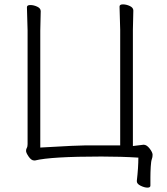

<svg xmlns="http://www.w3.org/2000/svg" viewBox="-20 -728 761 877"><path d="M667 120Q667 129 653.5 129Q640 129 622.5 120.5Q605 112 605 100V98Q612 37 612 -8Q534 -13 443 -13Q212 -13 140 5H136Q123 5 111 -12.5Q99 -30 99 -38.5Q99 -47 102.5 -52.5Q106 -58 106 -70V-589L103 -695Q103 -705 118.5 -705Q134 -705 150 -697.5Q166 -690 166 -677L164 -588V-54L181 -55Q334 -64 374 -64Q374 -64 529 -64V-592L526 -698Q526 -708 541.5 -708Q557 -708 573 -700.5Q589 -693 589 -680L587 -591V-61L636 -67Q650 -67 663.5 -49.5Q677 -32 677 -21Q677 -10 673.5 -1Q670 8 668.5 34Q667 60 667 82Z"/></svg>

Font: LXGW WenKai TC Light
Style: Regular
Weight: 300
Designer: LXGW / Fontworks Inc.
Foundry: LXGW / Fontworks Inc.
Version: Version 1.330